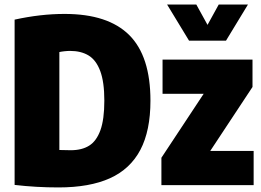

<svg xmlns="http://www.w3.org/2000/svg" viewBox="-20 -811 1144 841"><path d="M44 -1V-725Q157.5 -750 263 -750Q453 -750 546 -657.5Q639 -565 639 -370Q639 -238.5 594.8 -154.5Q550.5 -70.5 461.5 -30.2Q372.5 10 236 10Q138.5 10 44 -1ZM437 -370Q437 -452 419 -500Q401 -548 368 -568Q335 -588 287 -588Q276 -588 262.2 -586.5Q248.5 -585 240 -583V-154Q262 -153 290 -153Q338.5 -153 370.5 -173Q402.5 -193 419.8 -240.5Q437 -288 437 -370ZM901 -150H1091V0H687V-120L872 -400H692V-550H1086V-430ZM938 -791H1066L970 -633H808L712 -791H840L889 -702Z"/></svg>

Font: Encode Sans Condensed Black
Style: Regular
Weight: 900
Width: 3
Designer: Multiple Designers
Foundry: Impallari Type
Version: Version 2.000